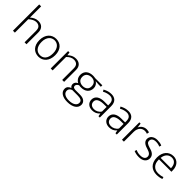

<svg xmlns="http://www.w3.org/2000/svg" viewBox="250 -2075 3670 3670"><g transform="rotate(45 2085.0 -240.0)"><path d="M132 0H80V-710H132V-407Q165 -437 205 -456.5Q245 -476 293 -476Q332 -476 361 -464.5Q390 -453 408.5 -432.5Q427 -412 436.5 -384.5Q446 -357 446 -324V0H394V-308Q394 -377 363 -405.5Q332 -434 281 -434Q245 -434 206 -414.5Q167 -395 132 -362Z M983 -240Q983 -181 967 -134.5Q951 -88 922.5 -56.5Q894 -25 856 -8.5Q818 8 773 8Q729 8 690.5 -7.5Q652 -23 624 -53Q596 -83 580 -127.5Q564 -172 564 -230Q564 -289 580.5 -335Q597 -381 626 -412.5Q655 -444 694 -460Q733 -476 777 -476Q821 -476 859 -461Q897 -446 924.5 -416Q952 -386 967.5 -342Q983 -298 983 -240ZM929 -235Q929 -287 916 -324.5Q903 -362 881.5 -386.5Q860 -411 832 -422.5Q804 -434 774 -434Q744 -434 716 -422.5Q688 -411 666 -386.5Q644 -362 631 -324.5Q618 -287 618 -235Q618 -180 631.5 -142Q645 -104 667 -80Q689 -56 717.5 -45Q746 -34 776 -34Q806 -34 833.5 -44.5Q861 -55 882.5 -79Q904 -103 916.5 -141.5Q929 -180 929 -235Z M1153 0H1101V-470H1139L1147 -405Q1181 -437 1220.5 -456.5Q1260 -476 1310 -476Q1382 -476 1422.5 -436Q1463 -396 1463 -324V0H1411V-311Q1411 -337 1405.5 -359.5Q1400 -382 1386.5 -398.5Q1373 -415 1350.5 -424.5Q1328 -434 1295 -434Q1257 -434 1219.5 -414.5Q1182 -395 1153 -362Z M1586 -314Q1586 -353 1599.5 -383.5Q1613 -414 1638 -434.5Q1663 -455 1697.5 -465.5Q1732 -476 1773 -476Q1791 -476 1804.5 -474Q1818 -472 1831 -470H2026V-430H1968L1881 -436Q1912 -419 1931 -386Q1950 -353 1950 -315Q1950 -276 1936.5 -245.5Q1923 -215 1898.5 -194Q1874 -173 1841 -162.5Q1808 -152 1769 -152Q1755 -152 1741.5 -153Q1728 -154 1713 -157Q1689 -148 1674 -129.5Q1659 -111 1659 -91Q1659 -65 1678.5 -53.5Q1698 -42 1728 -42H1850Q1928 -42 1968 -9Q2008 24 2008 76Q2008 111 1992 139.5Q1976 168 1946 188Q1916 208 1873 219Q1830 230 1776 230Q1678 230 1620 191.5Q1562 153 1562 86Q1562 49 1583.5 23.5Q1605 -2 1645 -16Q1630 -24 1618.5 -42.5Q1607 -61 1607 -85Q1607 -118 1626 -139.5Q1645 -161 1670 -173Q1654 -180 1639 -193Q1624 -206 1612 -224Q1600 -242 1593 -264.5Q1586 -287 1586 -314ZM1683 0Q1654 10 1635.5 31Q1617 52 1617 80Q1617 134 1661.5 161Q1706 188 1777 188Q1824 188 1857.5 178.5Q1891 169 1912.5 153.5Q1934 138 1944 118.5Q1954 99 1954 79Q1954 55 1944.5 39.5Q1935 24 1917.5 15.5Q1900 7 1876.5 3.5Q1853 0 1825 0ZM1896 -312Q1896 -371 1862 -402.5Q1828 -434 1773 -434Q1745 -434 1721 -426.5Q1697 -419 1679 -404.5Q1661 -390 1650.5 -368Q1640 -346 1640 -316Q1640 -254 1677 -224Q1714 -194 1769 -194Q1824 -194 1860 -223Q1896 -252 1896 -312Z M2100 -429Q2147 -454 2186.5 -465Q2226 -476 2271 -476Q2303 -476 2331.5 -467Q2360 -458 2381.5 -438Q2403 -418 2415.5 -385.5Q2428 -353 2428 -306V0H2392L2381 -62H2379Q2350 -27 2311 -9.5Q2272 8 2224 8Q2191 8 2163 -1.5Q2135 -11 2114.5 -29Q2094 -47 2082.5 -72.5Q2071 -98 2071 -129Q2071 -166 2086 -194Q2101 -222 2128 -240.5Q2155 -259 2192.5 -268Q2230 -277 2276 -277H2376V-308Q2376 -376 2346 -405Q2316 -434 2268 -434Q2239 -434 2201 -425Q2163 -416 2120 -392ZM2376 -236 2293 -235Q2248 -234 2216 -225.5Q2184 -217 2163.5 -203.5Q2143 -190 2134 -171.5Q2125 -153 2125 -132Q2125 -106 2134 -87.5Q2143 -69 2158 -57Q2173 -45 2193.5 -39.5Q2214 -34 2237 -34Q2255 -34 2274 -38.5Q2293 -43 2311.5 -52.5Q2330 -62 2347 -76.5Q2364 -91 2376 -112Z M2559 -429Q2606 -454 2645.5 -465Q2685 -476 2730 -476Q2762 -476 2790.5 -467Q2819 -458 2840.5 -438Q2862 -418 2874.5 -385.5Q2887 -353 2887 -306V0H2851L2840 -62H2838Q2809 -27 2770 -9.5Q2731 8 2683 8Q2650 8 2622 -1.5Q2594 -11 2573.5 -29Q2553 -47 2541.5 -72.5Q2530 -98 2530 -129Q2530 -166 2545 -194Q2560 -222 2587 -240.5Q2614 -259 2651.5 -268Q2689 -277 2735 -277H2835V-308Q2835 -376 2805 -405Q2775 -434 2727 -434Q2698 -434 2660 -425Q2622 -416 2579 -392ZM2835 -236 2752 -235Q2707 -234 2675 -225.5Q2643 -217 2622.5 -203.5Q2602 -190 2593 -171.5Q2584 -153 2584 -132Q2584 -106 2593 -87.5Q2602 -69 2617 -57Q2632 -45 2652.5 -39.5Q2673 -34 2696 -34Q2714 -34 2733 -38.5Q2752 -43 2770.5 -52.5Q2789 -62 2806 -76.5Q2823 -91 2835 -112Z M3027 0V-470H3061L3073 -376Q3090 -421 3131 -448.5Q3172 -476 3223 -476Q3247 -476 3265 -472Q3283 -468 3293 -463L3283 -417Q3271 -422 3256 -426Q3241 -430 3221 -430Q3192 -430 3166.5 -420Q3141 -410 3121.5 -389Q3102 -368 3090.5 -336.5Q3079 -305 3079 -262V0Z M3624 -411Q3574 -434 3515 -434Q3461 -434 3434 -411.5Q3407 -389 3407 -354Q3407 -319 3430 -300.5Q3453 -282 3511 -265L3541 -256Q3598 -239 3628 -206Q3658 -173 3658 -125Q3658 -97 3647 -72.5Q3636 -48 3615 -30Q3594 -12 3562.5 -2Q3531 8 3490 8Q3445 8 3411 0.5Q3377 -7 3351 -19L3365 -60Q3391 -47 3419 -40.5Q3447 -34 3485 -34Q3542 -34 3573 -56Q3604 -78 3604 -119Q3604 -151 3581.5 -174.5Q3559 -198 3502 -216L3470 -226Q3353 -263 3353 -349Q3353 -377 3364.5 -400.5Q3376 -424 3396.5 -440.5Q3417 -457 3445.5 -466.5Q3474 -476 3509 -476Q3541 -476 3575 -471Q3609 -466 3637 -452Z M4128 -235H3793V-221Q3793 -133 3840.5 -83.5Q3888 -34 3970 -34Q4035 -34 4092 -56L4104 -16Q4078 -5 4041.5 1.5Q4005 8 3967 8Q3920 8 3878.5 -6Q3837 -20 3806 -49.5Q3775 -79 3757 -124.5Q3739 -170 3739 -234Q3739 -289 3754 -334Q3769 -379 3797 -410.5Q3825 -442 3863 -459Q3901 -476 3948 -476Q3988 -476 4021.5 -461.5Q4055 -447 4078.5 -420Q4102 -393 4115 -355Q4128 -317 4128 -271ZM4074 -277Q4074 -306 4067 -334.5Q4060 -363 4044.5 -385Q4029 -407 4004.5 -420.5Q3980 -434 3945 -434Q3884 -434 3843.5 -393Q3803 -352 3795 -277Z"/></g></svg>

Font: Mukta Vaani ExtraLight
Style: Regular
Weight: 275
Designer: Noopur Datye, Girish Dalvi, Yashodeep Gholap, Pallavi Karambelkar
Foundry: Ek Type
Version: Version 2.538;PS 1.000;hotconv 16.6.51;makeotf.lib2.5.65220;